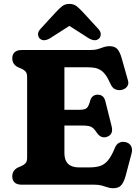

<svg xmlns="http://www.w3.org/2000/svg" viewBox="-20 -960 730 998"><path d="M223.8 -389.4H395.2Q424 -389.4 433.2 -400.7Q442.5 -412.1 448.7 -436.7Q453.2 -452.1 463.1 -459.9Q473.1 -467.7 486.5 -467.9Q519.3 -468.4 527.7 -433.6L560.2 -303.8Q565.8 -281.4 559 -267.8Q552.2 -254.2 534.7 -248.3Q520.4 -243.6 507.1 -249Q493.9 -254.4 484 -269Q473.9 -284.3 465.1 -292.8Q456.4 -301.2 443 -304.4Q429.7 -307.6 405.6 -307.6H223.8ZM43.8 -656.8Q43.8 -676.8 55.9 -688.4Q68 -700 93.2 -700H449.8Q472.9 -700 489.1 -705Q505.3 -710 519.1 -715Q533 -720 548.2 -720Q576 -720 589.6 -705.3Q603.2 -690.5 612.4 -657.8L645.4 -540.9Q650.7 -522.3 639.9 -509Q629.2 -495.6 610 -492.2Q594.5 -489.6 579.3 -495.8Q564.2 -501.9 554.2 -524.1Q541.2 -553.7 528.3 -571Q515.5 -588.2 501.3 -596.6Q487.2 -605 470.8 -607.6Q454.5 -610.2 434.2 -610.2H314.8V-163.8Q314.8 -126.9 334.1 -108.3Q353.4 -89.8 390.3 -89.8H443.5Q475.8 -89.8 498.9 -96.8Q522.1 -103.9 540.5 -125.5Q559 -147.2 576.7 -190.2Q584.5 -210.4 599 -217.8Q613.6 -225.2 631.8 -221.4Q652.1 -217.3 661.1 -201.1Q670.1 -184.9 663.7 -161.6L632.4 -43.8Q623.3 -11.9 609.6 3.3Q596 18.4 568.2 18.4Q553.1 18.4 539.4 13.8Q525.7 9.2 509.6 4.6Q493.6 0 470.6 0H93.2Q68 0 55.9 -11.6Q43.8 -23.2 43.8 -43.2Q43.8 -74.8 74 -89.6L92 -97.4Q105.1 -103 113.1 -112Q121 -121.1 121 -140.6V-559.4Q121 -578.9 113.1 -588Q105.1 -597.1 92 -602.6L74 -610.4Q43.8 -625.2 43.8 -656.8ZM379.3 -850.2H302L438.5 -762.8Q473.8 -740.8 494.5 -759.5Q502.6 -766.7 503.6 -780.7Q504.7 -794.7 490.8 -809.9L411.6 -896.1Q393.4 -915.6 378.6 -927.6Q363.9 -939.6 340.8 -939.6Q317.7 -939.6 302.9 -927.6Q288 -915.6 269.7 -896.1L190.5 -809.9Q176.6 -794.7 177.7 -780.7Q178.7 -766.7 186.8 -759.5Q207.5 -740.8 242.8 -762.8Z"/></svg>

Font: Fraunces SuperSoft
Style: Regular
Weight: 900
Version: Version 1.000;[b76b70a41]